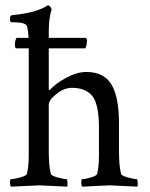

<svg xmlns="http://www.w3.org/2000/svg" viewBox="-20 -698 562 721"><path d="M42 -555.7Q42 -555.7 300.8 -555.7Q306.6 -555.7 306.6 -545.9Q306.6 -529.3 300.8 -516.6Q300.8 -516.6 41 -516.6Q36.1 -516.6 36.1 -529.3Q36.1 -546.9 42 -555.7ZM304.7 -427.7Q370.1 -427.7 398.4 -380.9Q426.8 -334 426.8 -236.3V-130.9Q426.8 -75.2 434.6 -44.9Q436.5 -38.1 460 -31.7Q483.4 -25.4 493.2 -25.4Q496.1 -25.4 497.1 -13.7Q498 -2 496.1 2.9Q398.4 -2 391.6 -2Q388.7 -2 289.1 2.9Q285.2 -1 285.2 -13.2Q285.2 -25.4 289.1 -25.4Q300.8 -25.4 321.8 -31.7Q342.8 -38.1 344.7 -44.9Q351.6 -73.2 351.6 -113.3V-216.8Q351.6 -306.6 326.7 -337.4Q301.8 -368.2 250 -368.2Q220.7 -368.2 191.9 -345.2Q163.1 -322.3 163.1 -304.7V-131.8Q163.1 -75.2 170.9 -44.9Q172.9 -38.1 196.3 -31.7Q219.7 -25.4 229.5 -25.4Q232.4 -25.4 233.4 -13.7Q234.4 -2 232.4 2.9Q134.8 -2 127.9 -2Q122.1 -2 21.5 2.9Q17.6 -1 17.6 -13.2Q17.6 -25.4 21.5 -25.4Q33.2 -25.4 56.2 -31.7Q79.1 -38.1 81.1 -44.9Q87.9 -73.2 87.9 -112.3V-536.1Q87.9 -569.3 82 -598.6Q77.1 -614.3 32.2 -614.3H23.4Q17.6 -614.3 17.6 -625Q17.6 -640.6 23.4 -640.6Q52.7 -643.6 77.6 -648.4Q102.5 -653.3 116.7 -658.2Q130.9 -663.1 140.6 -667.5Q150.4 -671.9 154.3 -674.8L159.2 -677.7H161.1Q165 -677.7 168.9 -672.4Q172.9 -667 173.8 -662.1Q163.1 -630.9 163.1 -577.1V-363.3Q163.1 -359.4 165 -359.4Q166 -359.4 168 -361.3Q189.5 -384.8 229 -406.2Q268.6 -427.7 304.7 -427.7Z"/></svg>

Font: Crimson Text
Style: Regular
Weight: 400
Version: Version 0.13